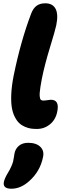

<svg xmlns="http://www.w3.org/2000/svg" viewBox="-20 -780 413 1178"><path d="M206.1 11.2Q186.5 11.2 169.7 8.8Q152.8 6.3 132.8 -2.2Q112.8 -10.7 97.9 -24.7Q83 -38.6 70.3 -63.7Q57.6 -88.9 52.2 -122.3Q46.9 -155.8 49.3 -205.6Q51.8 -255.4 64 -316.9Q107.4 -528.8 170.9 -695.8Q183.6 -729.5 204.6 -744.6Q225.6 -759.8 257.8 -759.8Q302.7 -759.8 320.8 -726.3Q338.9 -692.9 325.2 -625Q318.4 -592.8 285.9 -486.6Q253.4 -380.4 236.8 -296.9Q231.4 -269.5 228.3 -248.5Q225.1 -227.5 223.9 -213.6Q222.7 -199.7 223.6 -189.9Q224.6 -180.2 226.3 -174.8Q228 -169.4 231.9 -166.7Q235.8 -164.1 238.8 -163.6Q241.7 -163.1 247.1 -163.1Q257.3 -163.1 271.5 -165.5Q285.6 -168 292 -168Q346.7 -168 331.1 -94.2Q321.3 -45.4 286.4 -17.1Q251.5 11.2 206.1 11.2ZM49.8 377.9Q22.5 377.9 11 367.2Q-0.5 356.4 3.9 335.9Q8.3 314.5 26.9 283.2Q40.5 261.7 49.1 241.7Q57.6 221.7 60.3 211.4Q63 201.2 65.4 183.8Q67.9 166.5 68.8 162.1Q74.2 132.8 95.9 114.5Q117.7 96.2 152.8 96.2Q202.1 96.2 227.3 120.6Q252.4 145 244.1 183.1Q226.6 272 158.2 332Q106.9 377.9 49.8 377.9Z"/></svg>

Font: Shantell Sans Normal
Style: Italic
Weight: 800
Italic angle: -11.31°
Designer: Stephen Nixon, Anya Danilova, Shantell Martin
Foundry: Arrow Type
Version: Version 1.006;[559af2be0]